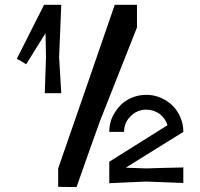

<svg xmlns="http://www.w3.org/2000/svg" viewBox="-20 -754 819 785"><path d="M221.7 -519.5C225.6 -615.2 228.5 -686.5 230.5 -734.4C199.2 -734.4 175.8 -734.4 160.2 -734.4C110.4 -635.7 73.2 -562.5 48.8 -513.7C66.4 -503.9 79.1 -496.1 86.9 -491.2C122.1 -547.9 148.4 -589.8 166 -618.2C167 -574.2 168 -541 168 -519.5C166 -454.1 164.1 -405.3 163.1 -373C193.4 -373 215.8 -373 230.5 -373C226.6 -437.5 223.6 -486.3 221.7 -519.5ZM540 -734.4C500 -734.4 469.7 -734.4 449.2 -734.4C346.7 -436.5 269.5 -213.9 217.8 -65.4C217.8 -31.2 217.8 -6.8 217.8 9.8C251 10.7 276.4 10.7 293 10.7C335 -109.4 367.2 -199.2 388.7 -258.8C456.1 -428.7 505.9 -556.6 540 -641.6C540 -682.6 540 -713.9 540 -734.4ZM578.1 -305.7C598.6 -305.7 616.2 -299.8 632.8 -288.1C648.4 -275.4 659.2 -260.7 665 -242.2C558.6 -175.8 479.5 -126 426.8 -92.8C426.8 -53.7 426.8 -24.4 426.8 -4.9C494.1 -7.8 544.9 -10.7 578.1 -11.7C645.5 -8.8 695.3 -6.8 729.5 -5.9C729.5 -34.2 729.5 -54.7 729.5 -69.3C662.1 -68.4 612.3 -66.4 578.1 -65.4C541 -66.4 512.7 -67.4 494.1 -68.4C598.6 -133.8 677.7 -182.6 729.5 -214.8C729.5 -269.5 701.2 -317.4 658.2 -343.8C646.5 -350.6 633.8 -356.4 620.1 -360.4C607.4 -364.3 592.8 -366.2 578.1 -366.2C550.8 -366.2 525.4 -359.4 502.9 -346.7C480.5 -334 462.9 -316.4 450.2 -294.9C442.4 -283.2 436.5 -270.5 432.6 -257.8C428.7 -244.1 426.8 -229.5 426.8 -214.8C454.1 -214.8 474.6 -214.8 487.3 -214.8C487.3 -240.2 496.1 -261.7 514.6 -279.3C532.2 -296.9 553.7 -305.7 578.1 -305.7Z"/></svg>

Font: DropForged
Style: Regular
Weight: 400
Designer: Antoine
Version: Version 1.0